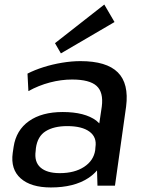

<svg xmlns="http://www.w3.org/2000/svg" viewBox="-20 -817 636 845"><path d="M204 8Q116 8 71 -32Q26 -72 36 -144L40 -171Q51 -244 107.5 -284Q164 -324 256 -324Q353 -324 404 -286Q411 -280 417 -274L428 -348Q436 -411 405 -439Q374 -467 297 -467Q249 -467 199.5 -454Q150 -441 105 -416L101 -493Q132 -509 171.5 -521.5Q211 -534 253.5 -541Q296 -548 334 -548Q449 -548 498.5 -498.5Q548 -449 535 -348L486 0H409L407 -67Q391 -48 368 -33Q305 8 204 8ZM243 -55Q308 -55 350 -82.5Q392 -110 399 -156L400 -169Q407 -213 374 -237.5Q341 -262 276 -262Q217 -262 181 -239.5Q145 -217 138 -165L137 -153Q130 -105 158 -80Q186 -55 243 -55ZM484 -720 248 -582 222 -627 439 -797Z"/></svg>

Font: Pathway Extreme 8pt Thin 12pt Medium
Style: Italic
Weight: 500
Italic angle: -8°
Version: Version 1.001;gftools[0.9.26]